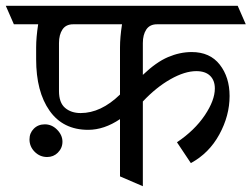

<svg xmlns="http://www.w3.org/2000/svg" viewBox="-50 -590 870 664"><path d="M0 0ZM744 -258Q744 -190 708.5 -125Q673 -60 610 -26L562 -98Q623 -139 658 -191Q693 -243 693 -284Q693 -312 676.5 -328Q660 -344 629 -344Q589 -344 539.5 -316Q490 -288 444 -239V54L365 20V-178Q310 -141 255 -141Q168 -141 121.5 -207Q75 -273 75 -385V-426Q75 -461 82 -506H-2L-30 -570H772L800 -506H493Q468 -506 456 -488Q444 -470 444 -441V-331Q490 -375 531 -392.5Q572 -410 613 -410Q676 -410 710 -366.5Q744 -323 744 -258ZM365 -263V-426Q365 -461 372 -506H203Q178 -506 166 -488Q154 -470 154 -441V-275Q154 -235 175 -217Q196 -199 229 -199Q299 -199 365 -263ZM166 -100Q166 -78 150 -62Q135 -47 113 -47Q88 -47 70 -65Q52 -83 52 -108Q52 -130 67 -145Q82 -160 105 -160Q129 -160 147 -142Q166 -123 166 -100Z"/></svg>

Font: Sumana
Style: Regular
Weight: 400
Designer: Cyreal, Alexei Vanyashin (Devanagari), Olga Karpushina (Latin)
Foundry: Cyreal
Version: Version 1.015;PS 001.015;hotconv 1.0.70;makeotf.lib2.5.58329